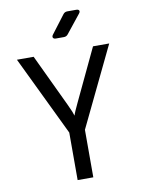

<svg xmlns="http://www.w3.org/2000/svg" viewBox="-101 -1018 802 1086"><g transform="rotate(-10 300.0 -475.0)"><path d="M255 0V-273L35 -730H131L273 -430Q285 -405 292 -387.5Q299 -370 301 -362Q303 -370 310.5 -387.5Q318 -405 330 -430L472 -730H565L345 -273V0ZM273 -810Q261 -810 257 -817Q253 -824 260 -834L339 -938Q348 -950 363 -950H414Q427 -950 430.5 -943Q434 -936 426 -926L343 -822Q334 -810 319 -810Z"/></g></svg>

Font: Pitagon Sans Mono
Style: Regular
Weight: 400
Monospace: yes
Designer: Travis Tran
Foundry: Pitagon
Version: Version 1.001;gftools[0.9.26]